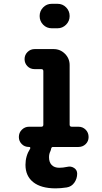

<svg xmlns="http://www.w3.org/2000/svg" viewBox="-20 -780 540 1019"><path d="M285.2 -759.8Q312.5 -759.8 331.1 -740.7Q349.6 -721.7 349.6 -694.8Q349.6 -668 330.6 -648.9Q311.5 -629.9 285.2 -629.9H254.9Q227.5 -629.9 209 -648.9Q190.4 -668 190.4 -694.8Q190.4 -721.7 209 -740.7Q227.5 -759.8 254.9 -759.8ZM396.5 -107.4Q418.9 -107.4 434.6 -91.8Q450.2 -76.2 450.2 -52.7Q450.2 -30.3 434.6 -15.1Q418.9 0 396.5 0H260.7Q252.9 0 251 10.7Q251 14.6 247.1 23.4Q240.2 37.1 240.2 54.7Q240.2 81.1 254.4 95.7Q268.6 110.4 294.9 110.4Q313.5 110.4 336.9 105.5Q356.4 100.6 373 111.3Q389.6 122.1 389.6 141.6Q389.6 168 374.5 189.5Q359.4 210.9 334 214.8Q301.8 219.7 275.4 219.7Q198.2 219.7 156.7 187Q115.2 154.3 115.2 94.7Q115.2 47.9 139.6 9.8Q141.6 6.8 140.6 3.4Q139.6 0 135.7 0H133.8Q110.4 0 95.2 -15.6Q80.1 -31.2 80.1 -52.7Q80.1 -76.2 96.2 -91.8Q112.3 -107.4 133.8 -107.4H199.2Q210 -107.4 210 -118.2V-402.3Q210 -413.1 199.2 -413.1H164.1Q140.6 -413.1 125.5 -428.7Q110.4 -444.3 110.4 -466.3Q110.4 -488.3 126 -503.9Q141.6 -519.5 164.1 -519.5H264.6Q299.8 -519.5 324.7 -494.6Q349.6 -469.7 349.6 -434.6V-118.2Q349.6 -107.4 361.3 -107.4Z"/></svg>

Font: Rounded-X Mgen+ 2m bold
Style: Bold
Weight: 700
Designer: [Source Han Sans]
Ryoko NISHIZUKA  (kana & ideographs); Paul D. Hunt (Latin, Greek & Cyrillic); Wenlong ZHANG  (bopomofo
Version: Version 1.059.20150602